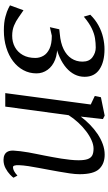

<svg xmlns="http://www.w3.org/2000/svg" viewBox="219 -826 617 1095"><g transform="rotate(90 527.5 -278.5)"><path d="M154 8Q107.5 8 75.5 -0.8Q43.5 -9.5 27 -18.2Q10.5 -27 10.5 -27L38.5 -104Q58.5 -91 79.5 -75.8Q100.5 -60.5 126 -50Q151.5 -39.5 184 -39.5Q220 -39.5 248.5 -55Q277 -70.5 293.8 -100.2Q310.5 -130 310.5 -171.5Q310.5 -196 298.2 -217.5Q286 -239 258.2 -252.2Q230.5 -265.5 184 -265.5L135 -254.5L147 -308L173.5 -311Q225 -315.5 260 -332.5Q295 -349.5 313.2 -377.2Q331.5 -405 331.5 -440.5Q331.5 -479 306.2 -497.5Q281 -516 251 -516Q225 -516 198.2 -511.8Q171.5 -507.5 141.8 -493.2Q112 -479 75 -448L64 -485Q92.5 -514 125.8 -532Q159 -550 194 -558Q229 -566 261 -566Q332.5 -566 375.2 -537.5Q418 -509 418 -452.5Q418 -422 404.8 -395.8Q391.5 -369.5 366.8 -348Q342 -326.5 307.5 -310.8Q273 -295 231 -286L229.5 -295Q282.5 -299.5 320.2 -284.5Q358 -269.5 378.2 -241.2Q398.5 -213 398.5 -178Q398.5 -137.5 380.2 -103.5Q362 -69.5 329 -44.5Q296 -19.5 251.2 -5.8Q206.5 8 154 8Z M645 -430.5Q665.5 -458 690.8 -482.8Q716 -507.5 744.2 -526.5Q772.5 -545.5 802.2 -556.2Q832 -567 862 -567Q913.5 -567 943.5 -535.8Q973.5 -504.5 973.5 -424Q973.5 -400 969 -369Q964.5 -338 958.8 -306Q953 -274 948 -246.5Q943.5 -221.5 937.8 -191.8Q932 -162 927.5 -132.2Q923 -102.5 922 -78Q921.5 -61.5 924.2 -52.8Q927 -44 933.5 -44Q943.5 -44 955.2 -50Q967 -56 981.5 -69.5L993.5 -47Q990.5 -41.5 976 -27.5Q961.5 -13.5 939.8 -1.8Q918 10 891.5 10Q875 10 862.8 4Q850.5 -2 844.2 -14.8Q838 -27.5 839 -48.5Q840 -65.5 842.5 -87Q845 -108.5 849.2 -132Q853.5 -155.5 858.2 -178.8Q863 -202 867 -222.5Q871 -244.5 875.8 -269Q880.5 -293.5 884.5 -319.2Q888.5 -345 891.2 -370.2Q894 -395.5 894 -418Q894 -451 887.5 -469.5Q881 -488 866.8 -495.8Q852.5 -503.5 827.5 -503.5Q805.5 -503.5 780 -492.2Q754.5 -481 728.5 -461.2Q702.5 -441.5 678.8 -415.8Q655 -390 637 -361.5L588 0H511L576 -487.5L527.5 -510.5L534.5 -545.5L639.5 -567L659 -557Z"/></g></svg>

Font: Merriweather 20pt Light
Style: Italic
Weight: 300
Italic angle: -7.8°
Version: Version 2.101